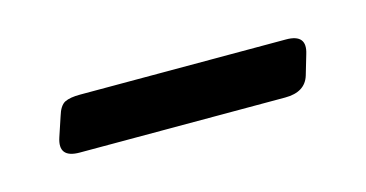

<svg xmlns="http://www.w3.org/2000/svg" viewBox="-26 -340 301 158"><g transform="rotate(-15 124.5 -261.0)"><path d="M218.5 -284Q236.5 -284 231.5 -268L226.5 -251Q222.5 -238 205.5 -238H30.5Q12 -238 17.5 -254.5L23 -271Q25.5 -279.5 30 -281.8Q34.5 -284 43 -284Z"/></g></svg>

Font: Fraunces 144pt S100 Light
Style: Regular
Weight: 300
Version: Version 1.000; ttfautohint (v1.8.3)